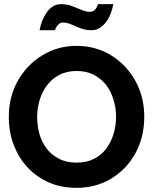

<svg xmlns="http://www.w3.org/2000/svg" viewBox="-20 -893 730 925"><path d="M349 12Q272.5 12 213 -15.2Q153.5 -42.5 112.2 -87Q71 -131.5 46.8 -193.2Q22.5 -255 22.5 -330.5Q22.5 -427.5 66.5 -504.8Q110.5 -582 184.5 -627Q258.5 -672 349 -672Q441.5 -672 515.2 -626.5Q589 -581 632 -503.8Q675 -426.5 675 -330.5Q675 -232.5 632.5 -155Q590 -77.5 516.2 -32.8Q442.5 12 349 12ZM349 -109.5Q398.5 -109.5 434.5 -128.5Q470.5 -147.5 493.5 -179.2Q516.5 -211 527.8 -250.2Q539 -289.5 539 -330.5Q539 -392.5 513.5 -447.2Q488 -502 432.5 -532.5Q396.5 -551 349 -551Q301 -551 265.2 -532Q229.5 -513 206 -481.5Q182.5 -450 170.8 -410.8Q159 -371.5 159 -330.5Q159 -289.5 169.2 -250.8Q179.5 -212 202.5 -180.2Q225.5 -148.5 263.5 -128.5Q299 -109.5 349 -109.5ZM422 -747.5Q396 -747.5 376.2 -754Q356.5 -760.5 339.5 -768.5Q325.5 -775 311.8 -779.8Q298 -784.5 283.5 -784.5Q273 -784.5 265.8 -778.8Q258.5 -773 253.2 -765.5Q248 -758 244.5 -747.5H170.5Q180 -797.5 205.5 -833.5Q216 -849.5 233.5 -861.2Q251 -873 274 -873Q299 -873 318.5 -866.5Q338 -860 355 -852.5Q369.5 -846 383.8 -841Q398 -836 414 -836Q440.5 -836 452 -873H526Q507.5 -780 450.5 -753Q437.5 -747.5 422 -747.5Z"/></svg>

Font: Lucymar Sans SemiBold
Style: Regular
Weight: 600
Foundry: The League of Moveable Type (original font) / Main changes by Cristiano Sobral with portions from Mirco Monsees
Version: Version 2.001;August 30, 2020;FontCreator 13.0.0.2681 64-bit